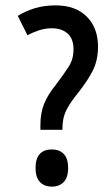

<svg xmlns="http://www.w3.org/2000/svg" viewBox="-20 -774 417 713"><path d="M187 -754Q261 -754 302.5 -712Q344 -670 344 -601Q344 -550 324 -510.5Q304 -471 262 -419Q233 -382 222.5 -356.5Q212 -331 212 -298V-292H130V-309Q130 -355 144 -389Q158 -423 188 -460Q219 -501 236 -528Q253 -555 253 -591Q253 -630 231 -649.5Q209 -669 173 -669Q148 -669 125 -661.5Q102 -654 82 -643L46 -715Q77 -734 111 -744Q145 -754 187 -754ZM173 -81Q144 -81 128 -98.5Q112 -116 112 -150Q112 -219 173 -219Q201 -219 217 -202Q233 -185 233 -150Q233 -115 216.5 -98Q200 -81 173 -81Z"/></svg>

Font: Noto Sans Telugu UI ExtraCondensed Medium
Style: Regular
Weight: 500
Width: 2
Designer: Jelle Bosma - Monotype Design Team
Foundry: Monotype Imaging Inc.
Version: Version 2.005; ttfautohint (v1.8.4.7-5d5b)